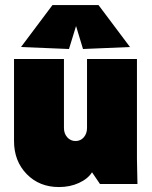

<svg xmlns="http://www.w3.org/2000/svg" viewBox="-20 -736 608 768"><path d="M215.8 12.2Q137.2 12.2 86.7 -39.8Q36.1 -91.8 36.1 -171.9V-500H235.8V-224.1Q235.8 -201.7 249 -186.8Q262.2 -171.9 282.2 -171.9Q302.2 -171.9 315.2 -186.8Q328.1 -201.7 328.1 -224.1V-500H527.8V-100.1L529.8 0H379.9L348.1 -46.9Q332 -21 296.1 -4.4Q260.3 12.2 215.8 12.2ZM64 -547.9 189.9 -715.8H374L500 -547.9L312 -540L284.2 -631.8L255.9 -540Z"/></svg>

Font: Apfel Grotezk Satt
Style: Regular
Weight: 900
Designer: Luigi Gorlero
Foundry: © 2023, Luigi Gorlero & Collletttivo
Version: Version 2.000;Glyphs 3.2 (3217)